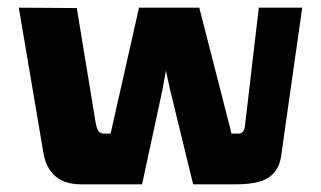

<svg xmlns="http://www.w3.org/2000/svg" viewBox="-20 -480 837 500"><path d="M191 0Q161 0 141 -10Q121 -20 109 -38.5Q97 -57 93 -82L29 -460L180 -459L229 -161Q232 -145 236.5 -138.5Q241 -132 253 -132H268L342 -460H499L583 -132H600Q609 -132 613 -137.5Q617 -143 618 -153L654 -460H767L713 -80Q710 -51 696 -33Q682 -15 657.5 -7.5Q633 0 595 0H483L423 -246L412 -296L403 -246L350 0Z"/></svg>

Font: Genos Thin
Style: Bold
Weight: 700
Version: Version 1.010